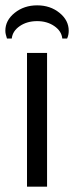

<svg xmlns="http://www.w3.org/2000/svg" viewBox="-36 -698 277 718"><path d="M65 0V-500H140V0ZM103 -678Q54 -678 19 -650Q-16 -622 -16 -583Q-16 -575 -14 -568Q-12 -561 -10 -554H8Q11 -582 38 -600.5Q65 -619 103 -619Q140 -619 167 -600.5Q194 -582 197 -554H215Q221 -567 221 -583Q221 -622 186.5 -650Q152 -678 103 -678Z"/></svg>

Font: Questrial
Style: Regular
Weight: 400
Designer: Joe Prince, Laura Meseguer
Foundry: Joe Prince, Laura Meseguer
Version: Version 2.000; ttfautohint (v1.8.3)